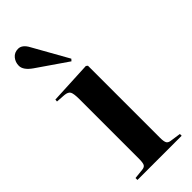

<svg xmlns="http://www.w3.org/2000/svg" viewBox="-258 -823 856 856"><g transform="rotate(-45 170.5 -395.0)"><path d="M202.1 -582 61 -679.2Q22 -706.1 22 -733.9Q22 -756.3 35.9 -773.2Q49.8 -790 73.2 -790Q99.1 -790 117.2 -755.9L210 -590.8ZM36.1 0V-12.2L83 -17.1Q98.1 -18.6 103 -27.6Q107.9 -36.6 107.9 -63V-437Q107.9 -472.2 101.6 -484.1Q95.2 -496.1 73.2 -498L29.8 -501L30.8 -512.2L232.9 -522L240.2 -516.1V-61Q240.2 -37.1 245.8 -28.3Q251.5 -19.5 267.1 -18.1L314.9 -11.2V0Z"/></g></svg>

Font: Display Semibold
Style: Regular
Weight: 600
Designer: Latin by Veronika Burian and Jose Scaglione. Greek by Irene Vlachou. Cyrillic by Vera Evstafieva.
Foundry: TypeTogether
Version: Version 3.002